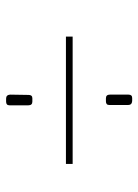

<svg xmlns="http://www.w3.org/2000/svg" viewBox="68 -610 453 629"><g transform="rotate(90 294.5 -295.5)"><path d="M311 -502Q324 -501 324 -489V-427Q324 -416 312 -416H302Q290 -416 290 -429V-490Q290 -502 301 -502ZM100 -285V-307H517V-285ZM313 -175Q325 -175 325 -162V-100Q325 -89 313 -89H303Q291 -89 290 -102L291 -163Q291 -175 302 -175Z"/></g></svg>

Font: Taylor Sans Thin
Style: Regular
Weight: 100
Italic angle: -8°
Designer: Natanael Gama
Version: Version 1.001 September 8, 2015